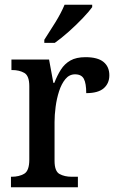

<svg xmlns="http://www.w3.org/2000/svg" viewBox="-20 -786 493 806"><path d="M26 0V-44H29Q60 -44 81.5 -56.5Q103 -69 103 -116V-424Q103 -468 82 -480Q61 -492 31 -492H28V-536H186L204 -438H208Q220 -469 235.5 -493.5Q251 -518 275.5 -532Q300 -546 339 -546Q390 -546 414.5 -526Q439 -506 439 -470Q439 -436 415.5 -415.5Q392 -395 342 -395Q342 -436 332 -455Q322 -474 295 -474Q271 -474 254.5 -454Q238 -434 228 -403Q218 -372 213.5 -337.5Q209 -303 209 -274V-111Q209 -67 230 -55.5Q251 -44 281 -44H307V0ZM166 -619Q187 -651 212 -691.5Q237 -732 251 -766H367V-756Q355 -739 328 -710.5Q301 -682 269 -653.5Q237 -625 210 -606H166Z"/></svg>

Font: Noto Serif Tamil SemiCondensed Medium
Style: Italic
Weight: 500
Width: 4
Italic angle: -12°
Designer: Indian Type Foundry, Tom Grace, and the Monotype Design Team
Foundry: Monotype Imaging Inc.
Version: Version 2.003; ttfautohint (v1.8.4.7-5d5b)